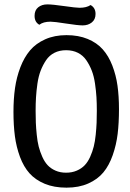

<svg xmlns="http://www.w3.org/2000/svg" viewBox="-20 -842 600 884"><path d="M397 -818.8Q419.9 -806.2 419.9 -777.8Q419.9 -752.4 402.8 -738.8Q385.7 -725.1 360.8 -725.1Q338.9 -725.1 284.2 -733.6Q229.5 -742.2 212.9 -742.2Q179.2 -742.2 161.1 -728Q139.2 -740.2 139.2 -769Q139.2 -794.9 155.8 -808.3Q172.4 -821.8 198.2 -821.8Q221.2 -821.8 275.4 -814Q329.6 -806.2 346.2 -806.2Q378.4 -806.2 397 -818.8ZM527.8 -338.9Q527.8 -276.4 521.7 -225.8Q515.6 -175.3 499 -127.7Q482.4 -80.1 455.8 -48.1Q429.2 -16.1 386.2 2.9Q343.3 22 286.1 22Q229 22 186 4.2Q143.1 -13.7 116 -43.9Q88.9 -74.2 72 -119.6Q55.2 -165 48.6 -214.8Q42 -264.6 42 -327.1Q42 -386.2 49.1 -436.3Q56.2 -486.3 73.7 -532.2Q91.3 -578.1 118.4 -610.1Q145.5 -642.1 188.2 -661.1Q231 -680.2 286.1 -680.2Q341.3 -680.2 383.8 -662.6Q426.3 -645 453.1 -614.7Q480 -584.5 497.1 -540.3Q514.2 -496.1 521 -447.3Q527.8 -398.4 527.8 -338.9ZM284.2 -46.9Q311.5 -46.9 333.5 -56.4Q355.5 -65.9 370.1 -81.3Q384.8 -96.7 395.3 -120.4Q405.8 -144 411.6 -167.2Q417.5 -190.4 420.7 -221.7Q423.8 -252.9 424.8 -276.9Q425.8 -300.8 425.8 -332Q425.8 -366.2 424.1 -394.5Q422.4 -422.9 417.5 -456.8Q412.6 -490.7 402.6 -516.6Q392.6 -542.5 377.4 -564.7Q362.3 -586.9 338.6 -598.9Q314.9 -610.8 284.2 -610.8Q253.9 -610.8 230.5 -598.9Q207 -586.9 192.1 -564.7Q177.2 -542.5 167.2 -516.6Q157.2 -490.7 152.3 -456.8Q147.5 -422.9 145.8 -394.3Q144 -365.7 144 -332Q144 -301.3 145 -276.9Q146 -252.4 149.2 -221.4Q152.3 -190.4 158.2 -167.2Q164.1 -144 174.6 -120.4Q185.1 -96.7 199.5 -81.3Q213.9 -65.9 235.6 -56.4Q257.3 -46.9 284.2 -46.9Z"/></svg>

Font: Sansita Light
Style: Regular
Weight: 300
Designer: Pablo Cosgaya
Foundry: Omnibus-Type
Version: Version 1.006;hotconv 1.0.109;makeotfexe 2.5.65596